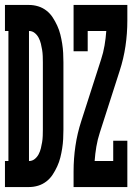

<svg xmlns="http://www.w3.org/2000/svg" viewBox="-24 -755 544 775"><path d="M-4 0V-105H10V-630H-4V-735H93Q112 -735 130 -729.5Q148 -724 163 -712.5Q178 -701 188.5 -685Q199 -669 207 -651.5Q215 -634 219.5 -616Q224 -598 227 -579Q230 -560 231 -541Q232 -522 232 -504V-231Q232 -213 231 -194Q230 -175 227 -156Q224 -137 219.5 -119Q215 -101 207 -83.5Q199 -66 188.5 -50Q178 -34 163 -22.5Q148 -11 130 -5.5Q112 0 93 0ZM93 -105Q106 -105 116 -113Q126 -121 132 -132.5Q138 -144 141 -156.5Q144 -169 146 -181Q148 -193 148.5 -206Q149 -219 149 -231V-504Q149 -516 148.5 -529Q148 -542 146 -554Q144 -566 141 -578.5Q138 -591 132 -602.5Q126 -614 116 -622Q106 -630 93 -630ZM273 0V-63Q273 -115 280.5 -166Q288 -217 304 -266L384 -515Q393 -542 398 -571.5Q403 -601 405 -630H330V-548H273V-735H490V-672Q490 -620 482.5 -569Q475 -518 459 -469L379 -220Q370 -193 365 -163.5Q360 -134 358 -105H433V-187H490V0Z"/></svg>

Font: Iosevka Curly Slab Extrabold
Style: Regular
Weight: 800
Monospace: yes
Designer: Belleve Invis
Foundry: Belleve Invis
Version: Version 22.1.2; ttfautohint (v1.8.4)